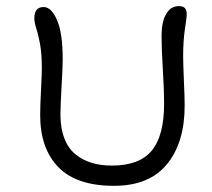

<svg xmlns="http://www.w3.org/2000/svg" viewBox="-20 -642 690 625"><path d="M351.1 -37.1Q229 -37.1 169.9 -97.9Q110.8 -158.7 110.8 -267.1Q110.8 -296.4 113.5 -349.1Q116.2 -401.9 116.2 -418.9Q116.2 -467.8 110.1 -500Q104 -532.2 97.9 -550.3Q91.8 -568.4 91.8 -583Q91.8 -619.1 122.1 -619.1Q147 -619.1 165.5 -577.1Q184.1 -535.2 184.1 -448.2Q184.1 -422.9 180.4 -360.6Q176.8 -298.3 176.8 -269Q176.8 -224.1 189.7 -191.2Q202.6 -158.2 226.1 -139.4Q249.5 -120.6 278.8 -111.8Q308.1 -103 344.2 -103Q433.6 -103 473.9 -151.6Q514.2 -200.2 514.2 -305.2Q514.2 -349.6 510 -416.7Q505.9 -483.9 505.9 -524.9Q505.9 -570.8 520.8 -596.4Q535.6 -622.1 562 -622.1Q575.2 -622.1 581.5 -616Q587.9 -609.9 587.9 -594.2Q587.9 -586.9 582 -547.9Q576.2 -508.8 576.2 -460.9Q576.2 -434.1 578.6 -380.1Q581.1 -326.2 581.1 -297.9Q581.1 -177.7 523.4 -107.4Q465.8 -37.1 351.1 -37.1Z"/></svg>

Font: Shantell Sans Irregular
Style: Regular
Weight: 300
Designer: Stephen Nixon, Anya Danilova, Shantell Martin
Foundry: Arrow Type
Version: Version 1.006;[9816181b4]